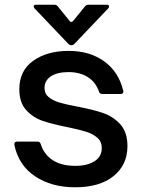

<svg xmlns="http://www.w3.org/2000/svg" viewBox="-20 -784 606 815"><path d="M41 -169V-172Q41 -183 53 -183H139Q150 -183 153 -172Q167 -128 204 -104Q241 -80 299 -80Q350 -80 381 -99.5Q412 -119 412 -155Q412 -183 393 -199.5Q374 -216 345 -225Q316 -234 268 -244Q202 -257 161 -271Q120 -285 91 -317Q62 -349 62 -405Q62 -484 121 -526Q180 -568 271 -568Q361 -568 422.5 -523.5Q484 -479 503 -399L504 -395Q503 -385 491 -385H414Q403 -385 400 -396Q385 -437 351.5 -457.5Q318 -478 271 -478Q223 -478 196 -460Q169 -442 169 -411Q169 -386 187 -371.5Q205 -357 231.5 -349Q258 -341 306 -332Q374 -319 417 -304.5Q460 -290 490.5 -256.5Q521 -223 521 -164Q521 -84 462 -36.5Q403 11 299 11Q199 11 129 -35.5Q59 -82 41 -169ZM270 -598 127 -748Q123 -752 123 -757Q123 -764 134 -764H210Q221 -764 226 -756L274 -697Q277 -691 283 -691Q287 -691 292 -697L340 -756Q346 -764 356 -764H432Q443 -764 443 -757Q443 -752 439 -748L296 -598Q290 -592 283 -592Q276 -592 270 -598Z"/></svg>

Font: Open Sauce Two Medium
Style: Regular
Weight: 500
Designer: Alfredo Marco Pradil
Foundry: Creative Sauce Fz LLC
Version: Version 1.477